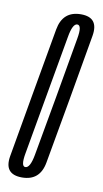

<svg xmlns="http://www.w3.org/2000/svg" viewBox="-98 -643 367 684"><g transform="rotate(10 85.0 -301.5)"><path d="M32 3Q97 3 109 -64.5Q121 -132 151 -300.5Q180.5 -469 192.2 -537.5Q204 -606 139 -606Q73 -606 60.8 -537.5Q48.5 -469 19 -300.5Q-10.5 -132.5 -22.2 -64.8Q-34 3 32 3ZM37.5 -35.5Q21 -35.5 29.8 -84Q38.5 -132.5 68 -300.5Q98 -468.5 106.5 -518.2Q115 -568 132 -568Q149.5 -568 140.5 -518.5Q131.5 -469 102.5 -300.5Q72.5 -133 63.8 -84.2Q55 -35.5 37.5 -35.5Z"/></g></svg>

Font: Anybody UltraCondensed Light
Style: Italic
Weight: 300
Width: 1
Italic angle: -10°
Version: Version 1.113;gftools[0.9.25]